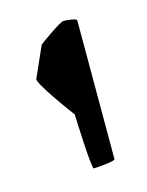

<svg xmlns="http://www.w3.org/2000/svg" viewBox="-61 -804 296 387"><g transform="rotate(-15 87.5 -610.5)"><path d="M24 -664C17 -658 80 -574 80 -574C80 -571 84 -459 89 -459C94 -459 134 -462 134 -466V-756C134 -760 112 -762 107 -762C101 -763 55 -730 52 -727Z"/></g></svg>

Font: Ampere
Style: SuCnd
Weight: 400
Version: Version 1